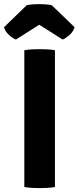

<svg xmlns="http://www.w3.org/2000/svg" viewBox="-42 -934 392 959"><path d="M79.5 -683Q97.5 -686.5 119.8 -687.5Q142 -688.5 156 -688.5Q171.5 -688.5 192.8 -687.5Q214 -686.5 232.5 -683V0Q214 3.5 192.8 4.5Q171.5 5.5 156 5.5Q142 5.5 119.8 4.5Q97.5 3.5 79.5 0ZM216.5 -908 330.5 -798Q323.5 -775 304.5 -758.5Q285.5 -742 271 -736.5L154 -810.5L37.5 -736.5Q23 -742 4 -758.5Q-15 -775 -22 -798L91.5 -908Q119 -913.5 154 -913.5Q190 -913.5 216.5 -908Z"/></svg>

Font: Signika Negative
Style: Bold
Weight: 700
Designer: Anna Giedry
Foundry: Anna Giedry
Version: Version 2.001